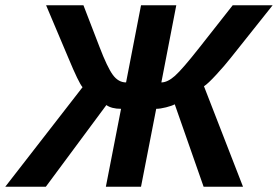

<svg xmlns="http://www.w3.org/2000/svg" viewBox="-62 -708 1054 728"><path d="M339.4 0 397 -295.4Q361.3 -295.4 341.3 -309.6L111.8 0H-42L251 -377.4Q236.8 -393.1 196.8 -489.3L112.8 -688H254.4L315.4 -529.8Q344.7 -453.1 365.7 -424.3Q386.7 -395.5 416 -395.5L472.7 -688H606.4L549.8 -395.5Q573.2 -395.5 601.3 -420.4Q629.4 -445.3 695.8 -529.8L820.3 -688H971.7L813.5 -489.3Q790.5 -460 758.5 -425.3Q726.6 -390.6 711.4 -380.9L859.4 0H710L600.6 -312.5Q589.8 -306.6 567.6 -301Q545.4 -295.4 530.3 -295.4L472.7 0Z"/></svg>

Font: Liberation Sans
Style: Bold Italic
Weight: 700
Italic angle: -12°
Designer: Steve Matteson
Foundry: Ascender Corporation
Version: Version 2.1.5